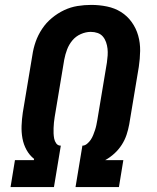

<svg xmlns="http://www.w3.org/2000/svg" viewBox="-20 -763 640 783"><path d="M23 0 41 -110H118L119 -115Q100 -130 88 -152Q76 -174 71.5 -199Q67 -224 68 -250.5Q69 -277 73 -304L112 -538Q116 -566 125.5 -593Q135 -620 151.5 -645Q168 -670 191.5 -689.5Q215 -709 241.5 -721.5Q268 -734 296 -738.5Q324 -743 352 -743Q385 -743 416.5 -736.5Q448 -730 473.5 -714Q499 -698 517 -673Q535 -648 543.5 -618Q552 -588 551.5 -555.5Q551 -523 546 -490L507 -256Q503 -234 496 -213Q489 -192 476.5 -172.5Q464 -153 446.5 -137Q429 -121 409 -110H483L465 0H288L316 -169Q326 -169 335 -176.5Q344 -184 350 -193Q356 -202 360 -212Q364 -222 367.5 -232.5Q371 -243 373 -253Q375 -263 377 -274L416 -508Q418 -522 419 -536.5Q420 -551 418.5 -564.5Q417 -578 412.5 -591Q408 -604 399.5 -614Q391 -624 378 -628.5Q365 -633 350 -633Q330 -633 309.5 -624Q289 -615 275 -598Q261 -581 253.5 -561Q246 -541 242 -520L203 -286Q201 -275 200 -263.5Q199 -252 198.5 -241Q198 -230 198.5 -219Q199 -208 201 -197.5Q203 -187 209.5 -178Q216 -169 228 -169L200 0Z"/></svg>

Font: Iosevka SS04 XBd Ex
Style: Italic
Weight: 800
Width: 7
Italic angle: -9°
Monospace: yes
Designer: Belleve Invis
Foundry: Belleve Invis
Version: Version 19.0.0; ttfautohint (v1.8.4)